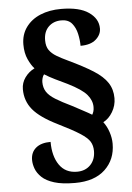

<svg xmlns="http://www.w3.org/2000/svg" viewBox="-59 -804 661 959"><g transform="rotate(-5 272.0 -324.0)"><path d="M278 112Q214 112 174 99.5Q134 87 112.5 66.5Q91 46 82.5 23Q74 0 74 -21Q74 -59 100 -81Q126 -103 174 -103Q174 -31 204.5 13Q235 57 293 57Q335 57 360.5 30.5Q386 4 386 -39Q386 -66 374 -86Q362 -106 325.5 -129.5Q289 -153 216 -189Q131 -231 95 -274.5Q59 -318 59 -377Q59 -409 78 -435.5Q97 -462 126 -476Q110 -493 95.5 -524.5Q81 -556 81 -599Q81 -649 107.5 -685.5Q134 -722 179.5 -741Q225 -760 284 -760Q375 -760 422 -727.5Q469 -695 469 -646Q469 -615 442.5 -591.5Q416 -568 365 -568Q365 -597 358 -628.5Q351 -660 333 -681.5Q315 -703 280 -703Q241 -703 216 -678.5Q191 -654 191 -611Q191 -580 204 -561.5Q217 -543 240.5 -529Q264 -515 296 -500Q372 -464 419.5 -434Q467 -404 489 -370.5Q511 -337 511 -293Q511 -256 492 -224Q473 -192 445 -178Q462 -156 472 -126Q482 -96 482 -67Q482 12 429 62Q376 112 278 112ZM393 -220Q397 -226 400 -235.5Q403 -245 403 -258Q403 -291 378.5 -320Q354 -349 284 -384Q252 -399 223.5 -413Q195 -427 171 -442Q165 -435 162 -424Q159 -413 159 -404Q159 -376 172 -355.5Q185 -335 215.5 -316Q246 -297 298 -272Q331 -254 353 -242.5Q375 -231 393 -220Z"/></g></svg>

Font: Noto Serif Devanagari ExtraBold
Style: Regular
Weight: 800
Designer: Universal Thirst, Indian Type Foundry and the Monotype Design Team
Foundry: Monotype Imaging Inc.
Version: Version 2.004; ttfautohint (v1.8.4.7-5d5b)